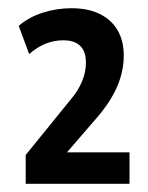

<svg xmlns="http://www.w3.org/2000/svg" viewBox="-20 -729 360 467"><path d="M42.5 -282V-352L154 -489.5Q169.5 -507.5 179.2 -530.2Q189 -553 189 -577Q189 -604 175 -617.5Q161 -631 134 -631Q112 -631 91.5 -623Q71 -615 51 -597.5L25.5 -666Q49.5 -687 83.5 -698Q117.5 -709 154 -709Q194 -709 222.2 -695.2Q250.5 -681.5 265.8 -655.8Q281 -630 281 -594Q281 -555.5 264.8 -518Q248.5 -480.5 215 -442L126.5 -339.5L125 -358.5H295V-282Z"/></svg>

Font: Nunito Sans 12pt ExtraLight Condensed
Style: Regular
Weight: 200
Width: 3
Version: Version 3.101;gftools[0.9.27]